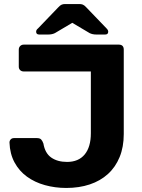

<svg xmlns="http://www.w3.org/2000/svg" viewBox="-20 -921 701 951"><path d="M174 -750Q159 -750 159 -764Q159 -773 168 -780L268 -884Q278 -895 285.5 -898Q293 -901 302 -901H374Q383 -901 390.5 -898Q398 -895 408 -884L508 -780Q516 -772 516 -764Q516 -750 501 -750H457Q438 -750 424 -757L338 -808L252 -757Q238 -750 219 -750ZM308 10Q253 10 202.5 -4Q152 -18 113.5 -46Q75 -74 52 -116.5Q29 -159 27 -215Q27 -224 33 -230.5Q39 -237 49 -237H163Q177 -237 183.5 -230.5Q190 -224 195 -210Q203 -162 234 -140.5Q265 -119 312 -119Q369 -119 399.5 -156Q430 -193 430 -261V-567H98Q87 -567 80 -573.5Q73 -580 73 -591V-675Q73 -686 80 -693Q87 -700 98 -700H568Q593 -700 593 -675V-257Q593 -193 572.5 -143Q552 -93 514.5 -59Q477 -25 424.5 -7.5Q372 10 308 10Z"/></svg>

Font: Fz Rubik SemBd
Style: Regular
Weight: 600
Designer: Hubert and Fischer
Foundry: Hubert and Fischer
Version: Vit hóa bi FontZin.com